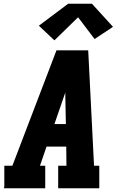

<svg xmlns="http://www.w3.org/2000/svg" viewBox="-20 -1003 640 1023"><path d="M0 0 3 -7V-120H46L281 -735H450L481 -120H509V0H290V-120H334L333 -222H228L193 -120H221V0ZM331 -342 328 -490Q328 -495 328 -500Q328 -505 328 -510Q326 -505 324.5 -500Q323 -495 321 -490L270 -342ZM270 -788 187 -866 343 -983H470L582 -860L484 -795L396 -911Z"/></svg>

Font: Iosevka Slab HvExObl
Style: Regular
Weight: 900
Width: 7
Italic angle: -9°
Monospace: yes
Designer: Belleve Invis
Foundry: Belleve Invis
Version: Version 11.1.1; ttfautohint (v1.8.3)